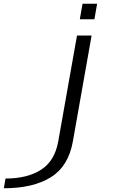

<svg xmlns="http://www.w3.org/2000/svg" viewBox="-236 -776 602 1026"><path d="M-215.5 230 -206.5 178Q-89.5 178 -16.5 131Q56.5 84 75 -19.5L175.5 -586H253.5L153.5 -21Q130 112.5 35.5 171.2Q-59 230 -215.5 230ZM205 -756H283L268.5 -673H190.5Z"/></svg>

Font: Anybody UltraExpanded Light
Style: Italic
Weight: 300
Width: 9
Italic angle: -10°
Designer: Tyler Finck
Foundry: Etcetera Type Company
Version: Version 1.010; ttfautohint (v1.8.3) -l 8 -r 50 -G 200 -x 14 